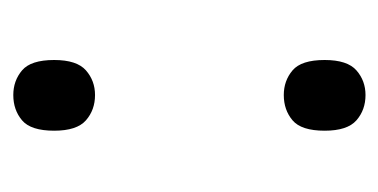

<svg xmlns="http://www.w3.org/2000/svg" viewBox="-164 -412 583 296"><g transform="rotate(-90 128.0 -264.5)"><path d="M129 -410Q106 -410 90 -424Q74 -438 74 -473Q74 -509 90 -522.5Q106 -536 129 -536Q151 -536 167 -522.5Q183 -509 183 -473Q183 -438 167 -424Q151 -410 129 -410ZM129 7Q106 7 90 -7Q74 -21 74 -56Q74 -92 90 -105.5Q106 -119 129 -119Q151 -119 167 -105.5Q183 -92 183 -56Q183 -21 167 -7Q151 7 129 7Z"/></g></svg>

Font: Noto Serif Hebrew SemiCondensed
Style: Regular
Weight: 400
Width: 4
Designer: Monotype Design Team
Foundry: Monotype Imaging Inc.
Version: Version 2.004; ttfautohint (v1.8.4.7-5d5b)